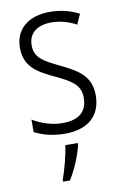

<svg xmlns="http://www.w3.org/2000/svg" viewBox="-87 -592 552 864"><g transform="rotate(-10 189.5 -160.5)"><path d="M342 -137C342 -226 284 -258 208 -295C134 -331 97 -351 97 -408C97 -463 137 -494 202 -494C242 -494 283 -482 315 -464L336 -510C298 -530 253 -542 203 -542C103 -542 43 -489 43 -406C43 -320 97 -288 176 -251C250 -216 287 -193 287 -135C287 -75 252 -39 175 -39C125 -39 75 -56 38 -79V-22C70 -5 117 10 176 10C283 10 342 -44 342 -137ZM225 61H168C163 103 143 178 130 211V221H161C189 177 214 116 225 70Z"/></g></svg>

Font: Noto Sans Display SemiCondensed Light
Style: Regular
Weight: 300
Width: 4
Designer: Monotype Design Team
Foundry: Monotype Imaging Inc.
Version: Version 1.900